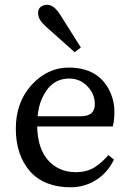

<svg xmlns="http://www.w3.org/2000/svg" viewBox="-20 -777 550 812"><path d="M279.3 15.1Q168.5 15.1 107.9 -51.3Q46.9 -120.6 46.9 -232.9Q46.9 -345.2 114.3 -418.5Q181.6 -491.2 270 -491.2Q404.3 -491.2 449.7 -378.9Q463.9 -342.8 463.9 -305.2Q463.9 -267.6 457 -242.2H137.2Q139.2 -149.4 183.1 -99.6Q227.1 -49.8 298.8 -48.8Q346.7 -48.8 378.9 -68.8Q411.1 -88.9 438 -121.1L461.9 -102.1Q436 -47.9 387.7 -16.6Q339.4 14.6 279.3 15.1ZM320.8 -285.2Q381.8 -285.2 380.9 -336.9Q380.9 -379.9 349.6 -412.1Q318.4 -444.8 272.9 -444.8Q193.8 -444.8 156.7 -358.4Q143.1 -328.1 139.2 -285.2ZM152.3 -748Q164.1 -756.8 178.7 -756.8Q209 -756.8 235.8 -712.9L321.8 -576.2L295.9 -556.2L175.8 -663.1Q153.8 -683.6 147.5 -696.3Q141.1 -709 141.1 -724.1Q141.1 -739.3 152.3 -748Z"/></svg>

Font: SourceSerifPro-Regular
Style: Regular
Weight: 400
Designer: Frank Grießhammer
Foundry: Adobe Systems Incorporated
Version: Version 1.014;PS Version 1.0;hotconv 1.0.73;makeotf.lib2.5.5